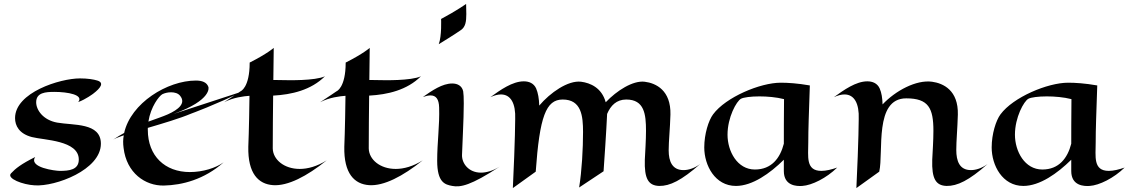

<svg xmlns="http://www.w3.org/2000/svg" viewBox="-20 -932 5772 982"><path d="M496 -197C496 -306 355 -290 272 -305C201 -318 165 -369 165 -409C165 -459 214 -462 258 -462C326 -462 410 -447 380 -410C419 -424 457 -453 457 -453C495 -482 514 -509 478 -520C459 -526 428 -531 389 -531C287 -531 57 -459 57 -328C57 -289 78 -248 143 -231C204 -215 383 -215 383 -116C383 -63 333 -58 286 -58C263 -58 125 -75 160 -129C88 -93 59 -70 36 -45C13 -19 97 13 158 16C263 23 496 -63 496 -197Z M867 -349C1068 -421 1046 -487 1046 -487C1038 -511 1014 -520 982 -520C836 -520 649 -405 615 -252C597 -242 578 -231 559 -218C571 -225 590 -232 613 -240C609 -219 609 -198 612 -176C627 -47 723 19 818 17C912 15 1025 -14 1124 -102C1084 -73 1018 -52 951 -52C824 -52 736 -134 736 -268V-278C814 -301 899 -326 958 -351C958 -351 1077 -394 1225 -466ZM838 -347C813 -336 780 -325 739 -310C751 -387 794 -441 810 -450C822 -456 838 -460 855 -460C873 -460 892 -455 902 -441C931 -404 894 -372 838 -347Z M1651 -112C1602 -81 1554 -68 1513 -68C1433 -68 1376 -116 1375 -173C1375 -260 1376 -350 1377 -443C1471 -448 1571 -471 1642 -542C1592 -518 1445 -522 1445 -522C1445 -522 1413 -522 1378 -523L1380 -687C1380 -687 1348 -658 1257 -612C1257 -482 1210 -465 1210 -465C1210 -465 1165 -434 1126 -409C1174 -434 1228 -440 1256 -442C1254 -271 1250 -182 1250 -182C1247 -44 1302 10 1377 15C1452 20 1549 -30 1651 -112Z M2142 -112C2093 -81 2045 -68 2004 -68C1924 -68 1867 -116 1866 -173C1866 -260 1867 -350 1868 -443C1962 -448 2062 -471 2133 -542C2083 -518 1936 -522 1936 -522C1936 -522 1904 -522 1869 -523L1871 -687C1871 -687 1839 -658 1748 -612C1748 -482 1701 -465 1701 -465C1701 -465 1656 -434 1617 -409C1665 -434 1719 -440 1747 -442C1745 -271 1741 -182 1741 -182C1738 -44 1793 10 1868 15C1943 20 2040 -30 2142 -112Z M2364 -912C2364 -912 2317 -878 2236 -835C2236 -835 2240 -748 2224 -706C2303 -754 2337 -778 2337 -778C2361 -794 2365 -822 2365 -860C2365 -876 2364 -893 2364 -912ZM2536 -80C2500 -58 2467 -49 2440 -49C2377 -49 2342 -96 2343 -139C2344 -185 2352 -319 2352 -403C2352 -431 2351 -454 2349 -465C2343 -493 2320 -505 2293 -505C2242 -505 2190 -469 2143 -436C2158 -441 2171 -444 2182 -444C2210 -444 2225 -425 2226 -382C2229 -293 2216 -204 2216 -110C2216 2 2256 12 2293 19C2335 27 2388 17 2536 -80Z M3085 -349C3103 -392 3133 -423 3183 -423C3276 -423 3284 -347 3284 -263C3284 -213 3280 -158 3278 -115C3275 -18 3296 17 3351 19C3406 20 3465 -9 3561 -93C3532 -72 3502 -62 3476 -62C3418 -62 3400 -107 3400 -163C3400 -210 3407 -273 3409 -346C3412 -470 3335 -507 3277 -514C3217 -521 3135 -469 3078 -409C3058 -483 2999 -508 2952 -514C2885 -522 2794 -458 2738 -392C2737 -427 2732 -457 2722 -480C2710 -506 2686 -516 2659 -516C2601 -516 2539 -472 2488 -435C2508 -444 2526 -449 2542 -449C2593 -449 2618 -402 2615 -323C2615 -323 2615 -220 2603 30L2720 -54C2740 -335 2772 -423 2858 -423C2954 -423 2962 -338 2962 -257C2962 -172 2956 -59 2942 27L3067 -56C3081 -254 3085 -346 3085 -346Z M4262 -75C4233 -65 4205 -58 4181 -58C4100 -58 4114 -132 4114 -203C4114 -273 4117 -345 4122 -495C4059 -506 4009 -509 3973 -509C3868 -509 3692 -435 3627 -347C3604 -316 3582 -247 3582 -178C3582 -86 3637 19 3744 19C3828 19 3918 -45 3989 -115V-57C3989 19 4055 21 4083 19C4132 16 4207 -21 4262 -75ZM3990 -425C3989 -319 3989 -251 3989 -197C3970 -123 3926 -65 3841 -65C3751 -65 3701 -158 3701 -243C3701 -332 3747 -415 3770 -427C3783 -434 3820 -439 3864 -439C3904 -439 3951 -435 3990 -425Z M4477 -54C4500 -155 4450 -429 4615 -429C4729 -429 4754 -379 4754 -263C4754 -213 4750 -158 4748 -115C4745 -18 4766 17 4821 19C4876 20 4936 -9 5031 -93C5002 -72 4972 -62 4946 -62C4887 -62 4871 -109 4871 -165C4871 -212 4877 -274 4879 -346C4882 -470 4805 -506 4747 -514C4666 -525 4560 -468 4494 -398C4493 -430 4489 -458 4479 -480C4467 -506 4443 -516 4416 -516C4358 -516 4296 -472 4245 -435C4265 -444 4283 -449 4299 -449C4350 -449 4375 -402 4372 -323C4372 -323 4372 -220 4360 30L4477 -54Z M5732 -75C5703 -65 5675 -58 5651 -58C5570 -58 5584 -132 5584 -203C5584 -273 5587 -345 5592 -495C5529 -506 5479 -509 5443 -509C5338 -509 5162 -435 5097 -347C5074 -316 5052 -247 5052 -178C5052 -86 5107 19 5214 19C5298 19 5388 -45 5459 -115V-57C5459 19 5525 21 5553 19C5602 16 5677 -21 5732 -75ZM5460 -425C5459 -319 5459 -251 5459 -197C5440 -123 5396 -65 5311 -65C5221 -65 5171 -158 5171 -243C5171 -332 5217 -415 5240 -427C5253 -434 5290 -439 5334 -439C5374 -439 5421 -435 5460 -425Z"/></svg>

Font: Eagle Lake
Style: Regular
Weight: 400
Designer: Astigmatic (AOETI)
Foundry: Astigmatic (AOETI)
Version: Version 1.000